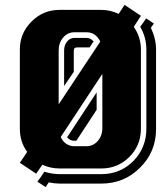

<svg xmlns="http://www.w3.org/2000/svg" viewBox="-20 -680 650 775"><path d="M609.9 -480V-159.2Q609.9 -66.4 544.9 -2.9Q481 61 389.2 61H220.2Q200.2 61 176.8 56.2L164.1 75.2L130.9 53.2Q140.6 41 159.2 13.2Q190.9 22.9 220.2 22.9H389.2Q465.3 22.9 518.1 -29.8Q570.8 -84 570.8 -160.2V-480Q570.8 -529.8 545.9 -571.8Q560.1 -590.3 569.8 -606L601.1 -585Q594.7 -576.7 588.9 -567.9Q609.9 -523.4 609.9 -480ZM548.8 -160.2Q548.8 -93.3 502.2 -46.6Q455.6 0 389.2 0H220.2Q183.6 0 150.9 -15.1L126 21L60.1 -22.9L89.8 -66.9Q60.1 -107.4 60.1 -160.2V-480Q60.1 -545.9 107.2 -593Q154.3 -640.1 220.2 -640.1H389.2Q424.3 -640.1 459 -624L482.9 -660.2L548.8 -616.2L520 -571.8Q548.8 -530.3 548.8 -480ZM393.1 -163.1V-381.8L225.1 -127Q232.4 -109.9 247.1 -99.9Q261.7 -89.8 279.8 -89.8H329.1Q356 -89.8 374.5 -110.8Q393.1 -131.8 393.1 -163.1ZM384.8 -512.2Q366.2 -549.8 329.1 -549.8H279.8Q253.4 -549.8 235.1 -528.6Q216.8 -507.3 216.8 -476.1V-258.8ZM370.1 -236.8 288.1 -111.8H279.8Q262.2 -111.8 251 -126Q253.4 -129.4 370.1 -307.1ZM341.8 -488.8H293.9Q284.2 -488.8 281 -485.4Q277.8 -481.9 277.8 -472.2V-390.1Q267.6 -375.5 238.8 -333V-476.1Q238.8 -497.6 250.7 -512.2Q262.7 -526.9 279.8 -526.9H329.1Q346.2 -526.9 357.9 -512.2Q356.4 -510.7 354.2 -507.6Q352.1 -504.4 348.4 -498.8Q344.7 -493.2 341.8 -488.8Z"/></svg>

Font: Laconic
Style: Shadow
Weight: 900
Width: 6
Designer: Robby Woodard
Version: Version 1.000